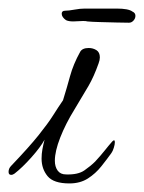

<svg xmlns="http://www.w3.org/2000/svg" viewBox="-41 -439 336 448"><path d="M221 -109Q227 -115 227 -107Q227 -102 224.5 -94Q222 -86 219 -82Q209 -68 195.5 -51Q182 -34 164 -22.5Q146 -11 121 -11Q84 -11 70 -28Q56 -45 56 -69Q56 -80 58 -91Q60 -102 63 -113Q53 -95 32 -71.5Q11 -48 -7 -34Q-11 -31 -15 -31Q-21 -31 -21 -38Q-21 -46 -15 -52Q27 -96 49 -123.5Q71 -151 83 -170Q95 -189 106 -205Q115 -234 122.5 -261.5Q130 -289 146 -318Q151 -327 166 -327Q176 -327 184 -322Q192 -317 192 -305Q192 -299 189 -291Q178 -260 165.5 -238.5Q153 -217 133 -184Q112 -150 99.5 -118Q87 -86 87 -64Q87 -50 93.5 -41Q100 -32 113 -32Q141 -31 156 -41.5Q171 -52 181 -62Q194 -76 203.5 -88Q213 -100 221 -109ZM268 -412Q275 -409 275 -402Q275 -396 270.5 -391Q266 -386 260 -386Q250 -386 230.5 -386.5Q211 -387 192 -387.5Q173 -388 163 -389Q160 -390 153 -390Q147 -390 141 -389.5Q135 -389 130 -389Q119 -389 113 -392Q103 -399 103 -407Q103 -414 111 -414Q119 -414 132.5 -416.5Q146 -419 157 -419H231Q259 -419 268 -412Z"/></svg>

Font: Ingrid Darling
Style: Regular
Weight: 400
Designer: Robert E. Leuschke
Foundry: Robert E. Leuschke
Version: Version 1.010; ttfautohint (v1.8.3)